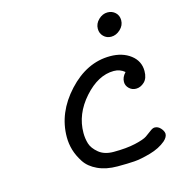

<svg xmlns="http://www.w3.org/2000/svg" viewBox="-95 -693 718 781"><g transform="rotate(-15 264.0 -303.0)"><path d="M136.2 -163.1Q136.2 -266.1 214.6 -351.1Q293 -436 391.1 -436Q442.9 -436 477.1 -409.9Q511.2 -383.8 511.2 -341.8Q511.2 -311 495.1 -295.9Q479 -280.8 460 -280.8Q442.9 -280.8 430.9 -292.5Q418.9 -304.2 418.9 -319.8Q418.9 -339.8 435.1 -356.9V-357.9Q416 -374 390.1 -374Q324.2 -374 265.1 -307.6Q206.1 -241.2 206.1 -162.1Q206.1 -138.2 212.6 -116.7Q219.2 -95.2 242.7 -75.7Q266.1 -56.2 305.2 -56.2Q359.4 -56.2 396.7 -64.7Q434.1 -73.2 447.5 -82.5Q460.9 -91.8 471.9 -100.3Q482.9 -108.9 491.2 -108.9Q505.4 -108.9 516.1 -96.9Q526.9 -85 527.8 -73.2Q527.8 -59.1 512.2 -44.9Q485.4 -22 444.6 -10.5Q403.8 1 376.5 2.9Q349.1 4.9 305.2 4.9Q257.3 4.9 222.2 -11.5Q187 -27.8 169.4 -54.9Q151.9 -82 144 -108.6Q136.2 -135.3 136.2 -163.1ZM372.1 -556.2Q372.1 -578.1 389.2 -594.5Q406.2 -610.8 427.2 -610.8Q446.3 -610.8 459.7 -598.4Q473.1 -585.9 473.1 -565.9Q473.1 -543.9 455.6 -527.6Q438 -511.2 417 -511.2Q397.9 -511.2 385 -524.2Q372.1 -537.1 372.1 -556.2Z"/></g></svg>

Font: CMU Typewriter Text
Style: Italic
Weight: 500
Italic angle: -14.04°
Version: Version 0.7.0